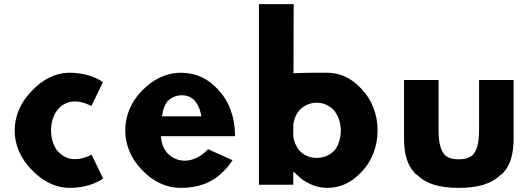

<svg xmlns="http://www.w3.org/2000/svg" viewBox="-20 -887 2567 929"><path d="M423 -139C411 -132 380 -117 340 -117C310 -117 285 -129 262 -153H261L259 -155C239 -181 227 -216 227 -257C227 -296 239 -332 260 -358L261 -360H262C283 -383 310 -396 340 -396C379 -396 407 -382 422 -374C441 -412 459 -451 478 -489C478 -489 424 -535 316 -535C249 -535 185 -502 136 -449L129 -442C82 -393 51 -328 51 -255C51 -184 81 -121 127 -72L135 -64C185 -11 248 22 316 22C417 22 471 -18 479 -23Z M791 -397V-401H795C811 -416 833 -426 860 -426C884 -426 905 -418 922 -401L923 -399C936 -382 947 -362 952 -336L954 -324H764L766 -336C769 -357 776 -379 791 -397ZM789 -147C773 -166 762 -190 760 -218L758 -228H1116L1117 -230C1117 -325 1085 -402 1036 -453L1029 -460C983 -509 924 -535 855 -535C784 -535 721 -503 671 -452L663 -444C616 -395 586 -329 586 -256C586 -184 616 -118 663 -69L670 -62C719 -10 783 22 855 22C936 22 1004 0 1060 -57L1068 -65C1081 -78 1093 -93 1105 -112L987 -165C916 -91 836 -98 791 -145Z M1597 -157H1596C1576 -136 1546 -123 1512 -123C1480 -123 1449 -136 1428 -159C1414 -176 1403 -200 1399 -227V-228V-286C1403 -312 1414 -336 1428 -353C1449 -376 1480 -390 1512 -390C1544 -390 1574 -377 1596 -353C1615 -329 1629 -296 1629 -256C1629 -218 1618 -184 1599 -159ZM1398 7 1399 6V-57L1416 -42C1450 -7 1503 22 1563 22C1628 22 1681 -5 1723 -49L1730 -56C1778 -105 1807 -177 1807 -256C1807 -335 1778 -406 1730 -456L1723 -463C1681 -507 1628 -535 1563 -535C1536 -535 1473 -536 1410 -533H1409H1400L1401 -866L1400 -867H1234L1233 -866V6L1234 7Z M1936 -500 1935 -499V-216C1935 -141 1951 -89 1985 -52V-54V-51L1988 -48L1995 -42H1996L1998 -41C2041 2 2105 22 2200 22C2295 22 2359 2 2402 -41L2404 -42H2405L2412 -48L2414 -50V-54V-50C2449 -87 2465 -140 2465 -216V-499L2464 -500H2299L2298 -499V-259C2298 -204 2291 -166 2270 -140L2269 -138C2252 -123 2229 -116 2200 -116C2171 -116 2149 -122 2131 -138L2130 -140C2109 -166 2102 -204 2102 -259V-499L2101 -500ZM1986 -49H1985V-57V-56ZM1989 -53H1988ZM2412 -53H2411ZM2415 -49H2414V-55Z"/></svg>

Font: Hussar Woodtype
Style: SeBd
Weight: 900
Foundry: Cannot Into Space Fonts
Version: Version 1.07